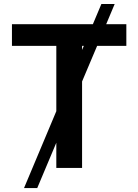

<svg xmlns="http://www.w3.org/2000/svg" viewBox="-20 -850 700 972"><path d="M101.6 102.1 265.1 -287.1V-617.7H40.5V-727.5H450.2L493.2 -829.6H560.5L517.6 -727.5H619.6V-617.7H471.7L395.5 -437.5V0H265.1V-127.4L168.5 102.1ZM395.5 -597.2 404.3 -617.7H395.5Z"/></svg>

Font: Inter-SemiBold
Style: Regular
Weight: 600
Designer: Rasmus Andersson
Foundry: rsms
Version: Version 4.000;git-a52131595